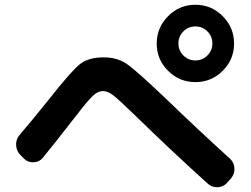

<svg xmlns="http://www.w3.org/2000/svg" viewBox="-20 -840 1040 795"><path d="M739.3 -610.4Q759.8 -589.8 789.1 -589.8Q818.4 -589.8 838.9 -610.4Q859.4 -630.9 859.4 -660.2Q859.4 -689.5 838.9 -710Q818.4 -730.5 789.1 -730.5Q759.8 -730.5 739.3 -710Q718.8 -689.5 718.8 -660.2Q718.8 -630.9 739.3 -610.4ZM675.8 -772.9Q722.7 -820.3 789.1 -820.3Q855.5 -820.3 902.3 -772.9Q949.2 -725.6 949.2 -659.7Q949.2 -593.8 902.3 -546.9Q855.5 -500 789.1 -500Q722.7 -500 675.8 -546.9Q628.9 -593.8 628.9 -659.7Q628.9 -725.6 675.8 -772.9ZM80.1 -182.6 65.4 -197.3Q48.8 -212.9 46.9 -236.8Q44.9 -260.7 59.6 -279.3Q111.3 -339.8 183.6 -429.7Q277.3 -548.8 312.5 -575.7Q347.7 -602.5 409.2 -602.5Q463.9 -602.5 502.9 -576.7Q542 -550.8 672.9 -425.8Q793.9 -308.6 932.6 -182.6Q949.2 -167 950.7 -144Q952.1 -121.1 937.5 -102.5L920.9 -84Q906.2 -66.4 882.3 -64.9Q858.4 -63.5 840.8 -79.1Q692.4 -212.9 537.1 -364.3Q467.8 -431.6 446.3 -447.3Q424.8 -462.9 406.2 -462.9Q386.7 -462.9 367.2 -445.8Q347.7 -428.7 297.9 -364.3Q202.1 -241.2 157.2 -186.5Q142.6 -168.9 119.1 -168Q95.7 -167 80.1 -182.6Z"/></svg>

Font: Rounded Mgen+ 1mn bold
Style: Bold
Weight: 700
Designer: [Source Han Sans]
Ryoko NISHIZUKA  (kana & ideographs); Paul D. Hunt (Latin, Greek & Cyrillic); Wenlong ZHANG  (bopomofo
Version: Version 1.059.20150602